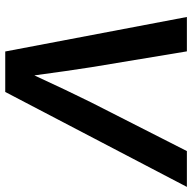

<svg xmlns="http://www.w3.org/2000/svg" viewBox="-56 -748 768 769"><g transform="rotate(-90 328.5 -364.0)"><path d="M-36.1 0 344.2 -727.5H506.3L644.5 0H506.8L443.4 -382.3Q435.5 -432.6 427.7 -487.3Q419.9 -542 410.6 -610.8Q378.9 -542 352.8 -487.3Q326.7 -432.6 301.8 -382.3L107.4 0Z"/></g></svg>

Font: Inter Display SemiBold
Style: Italic
Weight: 600
Italic angle: -9.39999°
Designer: Rasmus Andersson
Foundry: rsms
Version: Version 4.000;git-a52131595